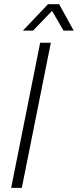

<svg xmlns="http://www.w3.org/2000/svg" viewBox="-20 -904 374 924"><path d="M224.6 -698.2 85 0H33.7L173.3 -698.2ZM210.9 -883.8H264.6L334.5 -756.8H285.6L230.5 -851.6L139.2 -756.8H90.3Z"/></svg>

Font: Sansation Light
Style: Light Italic
Weight: 300
Designer: Bernd Montag
Version: Version 1.301